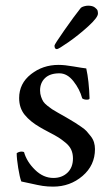

<svg xmlns="http://www.w3.org/2000/svg" viewBox="-20 -660 400 690"><path d="M296.9 -639.6Q312.5 -639.6 321 -633.1Q329.6 -626.5 330.8 -621.3Q332 -616.2 332 -611.3Q332 -597.2 297.1 -565.4Q262.2 -533.7 226.1 -508.5Q189.9 -483.4 184.6 -483.4Q175.8 -483.4 175.8 -496.1Q175.8 -500.5 211.4 -551.5Q247.1 -602.5 270.5 -631.8Q271.5 -632.8 274.7 -634.5Q277.8 -636.2 284.2 -637.9Q290.5 -639.6 296.9 -639.6ZM190.4 -426.8Q212.4 -426.8 244.6 -421.1Q276.9 -415.5 290 -414.1Q299.8 -370.1 301.8 -306.6Q301.8 -301.8 292 -301.8Q281.2 -301.8 275.4 -306.6Q266.6 -339.4 244.1 -367.9Q221.7 -396.5 193.4 -396.5Q159.7 -396.5 141.8 -379.4Q124 -362.3 124 -335Q124 -322.8 127.7 -312.3Q131.3 -301.8 135.7 -294.9Q140.1 -288.1 150.6 -279.8Q161.1 -271.5 167 -267.6Q172.9 -263.7 188 -255.1Q203.1 -246.6 209 -243.2Q213.4 -240.7 228.5 -231.9Q243.7 -223.1 250.7 -218.5Q257.8 -213.9 271.2 -204.8Q284.7 -195.8 291.5 -188.2Q298.3 -180.7 306.4 -170.2Q314.5 -159.7 317.9 -148.2Q321.3 -136.7 321.3 -124Q321.3 -65.9 276.6 -27.6Q231.9 10.7 170.9 10.7Q150.9 10.7 133.5 8.1Q116.2 5.4 93 0Q69.8 -5.4 56.6 -7.8Q50.8 -22.9 45.4 -56.4Q40 -89.8 40 -109.4Q47.9 -115.2 57.6 -115.2Q63.5 -115.2 66.4 -113.3Q76.2 -78.6 106 -49.6Q135.7 -20.5 171.9 -20.5Q202.6 -20.5 222.4 -39.3Q242.2 -58.1 242.2 -90.8Q242.2 -107.9 236.1 -121.6Q230 -135.3 215.8 -147Q201.7 -158.7 190.4 -165.8Q179.2 -172.9 156.2 -184.8Q133.3 -196.8 123 -203.1Q88.9 -222.7 68.8 -247.3Q48.8 -272 48.8 -307.6Q48.8 -359.9 91.3 -393.3Q133.8 -426.8 190.4 -426.8Z"/></svg>

Font: Amiri
Style: Regular
Weight: 400
Designer: Khaled Hosny
Version: Version 000.108